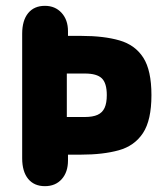

<svg xmlns="http://www.w3.org/2000/svg" viewBox="-20 -627 555 658"><path d="M213 -504V-520Q213 -559 191 -583Q169 -607 134 -607Q97 -607 76.5 -582Q56 -557 56 -511V-85Q56 -39 76.5 -14Q97 11 134 11Q170 11 191.5 -13Q213 -37 213 -77V-97H257Q333 -97 387 -112Q441 -127 470 -171Q499 -215 499 -301Q499 -386 471 -429.5Q443 -473 389.5 -488.5Q336 -504 259 -504ZM209 -226V-375H271Q312 -375 329 -358.5Q346 -342 346 -301Q346 -274 338.5 -257.5Q331 -241 314.5 -233.5Q298 -226 270 -226Z"/></svg>

Font: Beiruti Black
Style: Regular
Weight: 900
Designer: Arlette Boutros
Foundry: Boutros
Version: Version 1.41